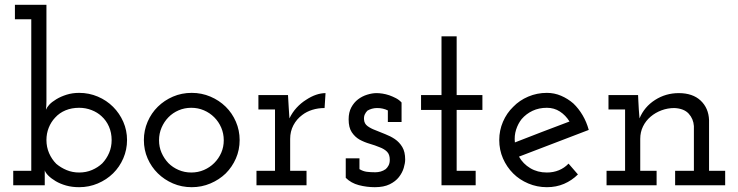

<svg xmlns="http://www.w3.org/2000/svg" viewBox="-20 -770 3069 798"><path d="M35 0V-60H110V-690H42V-750H173V-350Q173 -339 172.5 -332Q172 -325 171 -314Q175 -324 185 -335Q195 -346 214 -357.5Q233 -369 257 -376.5Q281 -384 309 -384Q350 -384 386.5 -368.5Q423 -353 450 -326Q477 -299 492.5 -263.5Q508 -228 508 -188Q508 -148 492.5 -112Q477 -76 450 -49.5Q423 -23 386.5 -7.5Q350 8 309 8Q279 8 254.5 1Q230 -6 211.5 -17Q193 -28 181 -40Q169 -52 166 -62Q166 -53 166 -46Q166 -39 166 -30V0ZM309 -322Q278 -322 252.5 -311.5Q227 -301 209 -281Q192 -263 182.5 -239Q173 -215 173 -188Q173 -159 184 -133.5Q195 -108 214 -89Q233 -73 257 -63Q281 -53 309 -53Q338 -53 362.5 -63.5Q387 -74 405 -91Q423 -110 433.5 -134.5Q444 -159 444 -188Q444 -218 433 -243.5Q422 -269 402 -287Q385 -303 360.5 -312.5Q336 -322 309 -322Z M918 -49Q891 -23 854.5 -7.5Q818 8 777 8Q735 8 699 -7.5Q663 -23 636 -49.5Q609 -76 593.5 -111.5Q578 -147 578 -188Q578 -228 593.5 -264Q609 -300 636 -326.5Q663 -353 699 -368.5Q735 -384 777 -384Q818 -384 854.5 -368.5Q891 -353 918 -326.5Q945 -300 960.5 -264Q976 -228 976 -188Q976 -147 960.5 -111.5Q945 -76 918 -49ZM680 -92Q698 -74 722.5 -63.5Q747 -53 775 -53Q803 -53 827.5 -63.5Q852 -74 870.5 -92.5Q889 -111 899.5 -135Q910 -159 910 -187Q910 -215 899.5 -239.5Q889 -264 870.5 -282.5Q852 -301 827.5 -311.5Q803 -322 775 -322Q747 -322 722.5 -311.5Q698 -301 680 -282.5Q662 -264 651.5 -239.5Q641 -215 641 -187Q641 -159 651.5 -135Q662 -111 680 -92Z M1254 0H1046V-60H1123V-315H1054V-375H1177L1180 -323Q1182 -302 1181.5 -300.5Q1181 -299 1183 -278Q1195 -303 1213 -322.5Q1231 -342 1252 -355Q1273 -369 1293.5 -376Q1314 -383 1333 -383L1329 -321Q1302 -321 1278 -313.5Q1254 -306 1236 -292Q1213 -275 1199.5 -249.5Q1186 -224 1186 -193V-60H1254Z M1638 -34Q1624 -16 1599.5 -4Q1575 8 1538 8Q1504 8 1471.5 -0.5Q1439 -9 1417 -31V-112H1474V-67Q1489 -58 1504.5 -56Q1520 -54 1540 -54Q1551 -54 1562 -57Q1573 -60 1583 -67Q1590 -73 1595 -82.5Q1600 -92 1600 -106Q1600 -128 1588.5 -139.5Q1577 -151 1558 -158Q1539 -166 1516.5 -172.5Q1494 -179 1474 -190Q1455 -201 1442 -220.5Q1429 -240 1429 -274Q1429 -303 1440 -323.5Q1451 -344 1468 -357Q1485 -370 1506 -376.5Q1527 -383 1545 -383Q1556 -383 1569.5 -381Q1583 -379 1598 -374Q1612 -369 1625.5 -362Q1639 -355 1649 -344V-263H1592V-311Q1582 -316 1571 -318.5Q1560 -321 1547 -321Q1536 -321 1525.5 -318Q1515 -315 1507 -310Q1500 -303 1496 -294Q1492 -285 1493 -273Q1494 -256 1507.5 -246Q1521 -236 1540 -229Q1559 -221 1581 -212.5Q1603 -204 1621 -192Q1640 -179 1652 -159Q1664 -139 1664 -107Q1664 -92 1658 -72Q1652 -52 1638 -34Z M1957 0H1815V-313H1730V-375H1815V-619H1878V-375H1985V-313H1878V-60H1957Z M2382 -45Q2357 -20 2324.5 -6Q2292 8 2253 8Q2212 8 2175.5 -7.5Q2139 -23 2113 -49Q2086 -76 2070.5 -111.5Q2055 -147 2055 -188Q2055 -228 2070.5 -264Q2086 -300 2113 -326Q2139 -353 2175.5 -368.5Q2212 -384 2253 -384Q2284 -384 2312 -372Q2340 -360 2363 -340Q2385 -319 2401.5 -291Q2418 -263 2427 -230Q2354 -202 2282 -174.5Q2210 -147 2137 -119Q2154 -89 2184 -71Q2214 -53 2253 -53Q2280 -53 2303 -62.5Q2326 -72 2343 -90ZM2253 -322Q2220 -322 2193.5 -309.5Q2167 -297 2148 -275Q2133 -256 2125 -231Q2117 -206 2120 -178Q2177 -200 2233.5 -222Q2290 -244 2347 -265Q2331 -291 2307 -306.5Q2283 -322 2253 -322Z M2709 0H2501V-60H2578V-315H2509V-375H2632L2633 -353Q2634 -332 2635 -315.5Q2636 -299 2638 -278Q2658 -326 2702.5 -354.5Q2747 -383 2801 -383Q2859 -383 2892 -352Q2925 -321 2927 -271V-60H2994V0H2786V-60H2864V-246Q2862 -276 2842.5 -297.5Q2823 -319 2783 -321Q2755 -321 2729.5 -311.5Q2704 -302 2684 -285Q2664 -268 2652.5 -244.5Q2641 -221 2641 -193V-60H2709Z"/></svg>

Font: Josefin Slab SemiBold
Style: Regular
Weight: 600
Designer: Santiago Orozco
Foundry: Typemade
Version: Version 2.000